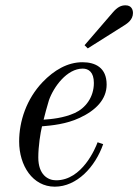

<svg xmlns="http://www.w3.org/2000/svg" viewBox="-20 -690 520 722"><path d="M298 -520 310 -508 448 -595C459 -602 480 -616 480 -641C480 -654 474 -670 452 -670C436 -670 422 -664 404 -643ZM52 -158C52 -67 103 12 186 12C269 12 338 -62 368 -148L347 -155C339 -133 289 -12 191 -12C159 -12 124 -34 124 -98C124 -140 132 -191 138 -215C174 -218 229 -223 280 -247C340 -275 381 -316 381 -372C381 -436 338 -456 290 -456C234 -456 183 -426 140 -381C80 -318 52 -235 52 -158ZM144 -240C146 -249 159 -298 164 -313C182 -364 232 -432 291 -432C313 -432 333 -419 333 -378C333 -324 301 -283 261 -265C219 -246 173 -242 144 -240Z"/></svg>

Font: Old Standard
Style: Italic
Weight: 400
Italic angle: -15.2°
Designer: Alexey Kryukov <alexios@thessalonica.org.ru>
Version: Version 2.0